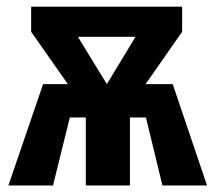

<svg xmlns="http://www.w3.org/2000/svg" viewBox="-20 -565 655 585"><path d="M5.6 0 111.3 -308.7H186.7L74.9 -468.2V-544.6H534.9V-468.2L423.6 -308.7H506.2L610.8 0H474.9L424.6 -207.2H375.9V0H241.5V-207.2H192.8L141.5 0ZM305.6 -308.7 392.8 -452.8H217.4Z"/></svg>

Font: Fira Code
Style: Bold
Weight: 700
Monospace: yes
Designer: Carrois Corporate, Edenspiekermann AG, Nikita Prokopov
Foundry: Carrois Corporate, Edenspiekermann AG, Nikita Prokopov
Version: Version 6.000; ttfautohint (v1.8.2) -l 8 -r 50 -G 200 -x 14 